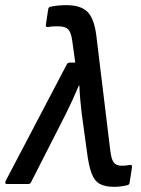

<svg xmlns="http://www.w3.org/2000/svg" viewBox="-47 -714 549 745"><path d="M397 11Q362 11 341 0Q320 -11 308.5 -41Q297 -71 290 -128L270 -274Q267 -299 264.5 -326.5Q262 -354 261 -382H259Q247 -354 234.5 -326.5Q222 -299 208 -271L74 -8Q71 0 62 0H-20Q-30 0 -25 -12L211 -462Q215 -471 223 -471H245L233 -558Q228 -592 215.5 -602Q203 -612 177 -612Q167 -612 158.5 -611.5Q150 -611 140 -609Q129 -608 131 -618L140 -678Q141 -687 150 -688Q176 -694 211 -694Q267 -694 293 -667.5Q319 -641 327 -574L381 -129Q384 -105 389.5 -92.5Q395 -80 404 -75.5Q413 -71 425 -71Q433 -71 439.5 -71.5Q446 -72 456 -74Q467 -76 465 -64L456 -6Q455 4 445 5Q432 8 419.5 9.5Q407 11 397 11Z"/></svg>

Font: Sofia Sans Semi Condensed SemiBold
Style: Italic
Weight: 600
Italic angle: -9°
Version: Version 4.100